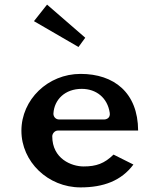

<svg xmlns="http://www.w3.org/2000/svg" viewBox="-20 -824 698 834"><path d="M184.4 -804 127.5 -732.1 321 -619.9 350.3 -660.1ZM580 -257C579.1 -422.1 474.9 -503 330 -503C188 -503 73 -391.4 73 -256C73 -121.7 188 -10 330 -10C429 -10 506.8 -38.5 559.5 -109.3L473.2 -152.5C433.6 -113.7 398.1 -101 343 -101C290.6 -101 207 -134.4 207 -232C207 -242.7 216.9 -257 232 -257ZM237 -305C220.5 -305 211.2 -318.7 212.1 -331.6C215.9 -391.7 262.6 -438 335 -438C397.9 -438 447 -399.5 456.7 -333.7C460.1 -310.8 441.8 -305 432 -305Z"/></svg>

Font: Hussar Ekologiczny
Style: Regular
Weight: 400
Foundry: Cannot Into Space Fonts
Version: Version 0.97